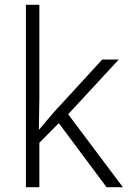

<svg xmlns="http://www.w3.org/2000/svg" viewBox="-20 -780 534 800"><path d="M144 -374Q144 -342 143 -307.5Q142 -273 142 -240H143Q156 -255 172.5 -275Q189 -295 204 -312L406 -532H475L264 -304L492 0H424L225 -267L144 -185V0H88V-760H144Z"/></svg>

Font: Noto Sans Sinhala Light
Style: Regular
Weight: 300
Designer: Jelle Bosma - Monotype Design Team
Foundry: Monotype Imaging Inc.
Version: Version 2.006; ttfautohint (v1.8.4.7-5d5b)